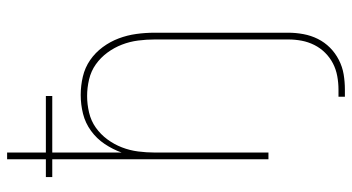

<svg xmlns="http://www.w3.org/2000/svg" viewBox="-245 -530 990 540"><g transform="rotate(-90 250.0 -260.0)"><path d="M248 215V197H268Q287 197 306 193.5Q325 190 341.5 181.5Q358 173 371.5 159.5Q385 146 393.5 129Q402 112 405.5 93.5Q409 75 409 56V-320Q409 -343 406 -366.5Q403 -390 394.5 -412Q386 -434 372 -453Q358 -472 339 -485.5Q320 -499 296.5 -504.5Q273 -510 250 -510Q227 -510 203.5 -504.5Q180 -499 161 -485.5Q142 -472 128 -453Q114 -434 105.5 -412Q97 -390 94 -366.5Q91 -343 91 -320V0H72V-608H22V-626H72V-735H91V-626H250V-608H91V-413Q100 -438 115 -460.5Q130 -483 152 -499Q174 -515 200 -521.5Q226 -528 253 -528Q279 -528 304.5 -522Q330 -516 351 -501.5Q372 -487 387.5 -466Q403 -445 412 -421Q421 -397 424.5 -371.5Q428 -346 428 -320V56Q428 77 424 98.5Q420 120 410.5 139Q401 158 386 173Q371 188 351.5 198Q332 208 311 211.5Q290 215 268 215Z"/></g></svg>

Font: Iosevka Term Curly Thin
Style: Regular
Weight: 100
Designer: Belleve Invis
Foundry: Belleve Invis
Version: Version 32.3.0